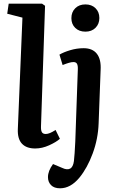

<svg xmlns="http://www.w3.org/2000/svg" viewBox="-20 -787 629 1036"><path d="M101.1 -691.9 19 -712.9 26.9 -767.1H207L223.1 -755.9L201.2 -106Q200.2 -84.5 205.8 -74.2Q211.4 -64 227.1 -64Q247.1 -64 279.8 -85.9L303.2 -38.1Q283.7 -20.5 245.6 -3.2Q207.5 14.2 169.9 14.2Q122.6 14.2 98.4 -11.7Q74.2 -37.6 76.2 -89.8ZM365.2 -689Q365.2 -721.7 386 -742.4Q406.7 -763.2 440.9 -763.2Q474.6 -763.2 495.4 -742.7Q516.1 -722.2 516.1 -689.9Q516.1 -657.7 495.4 -637Q474.6 -616.2 440.9 -616.2Q406.7 -616.2 386 -636.5Q365.2 -656.7 365.2 -689ZM512.2 -122.1Q509.3 -37.6 480.2 41Q451.2 119.6 408.2 171.9Q360.8 229 304.2 229Q272 229 255.4 211.9Q238.8 194.8 238.8 168.9Q238.8 135.3 266.1 98.1L315.9 119.1Q341.3 131.3 357.9 123Q374.5 114.7 378.9 82Q382.8 48.8 386.2 -22.9L399.9 -411.1Q400.9 -432.1 395.8 -442.1Q390.6 -452.1 377 -452.1Q371.1 -452.1 365 -451.2Q358.9 -450.2 351.8 -448Q344.7 -445.8 340.1 -444.3Q335.4 -442.9 327.9 -439.9Q320.3 -437 317.9 -436L300.8 -492.2Q322.8 -505.4 358.6 -516.1Q394.5 -526.9 431.2 -526.9Q479.5 -526.9 502.9 -496.6Q526.4 -466.3 522.9 -408.2Z"/></svg>

Font: Literata Book
Style: Bold Italic
Weight: 700
Italic angle: -3°
Designer: Latin by Veronika Burian and Jose Scaglione. Greek by Irene Vlachou. Cyrillic by Vera Evstafieva
Foundry: TypeTogether
Version: Version 1.003;PS 001.003;hotconv 1.0.88;makeotf.lib2.5.64775